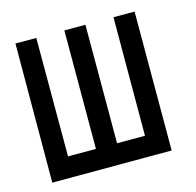

<svg xmlns="http://www.w3.org/2000/svg" viewBox="-80 -581 678 665"><g transform="rotate(-15 259.0 -248.5)"><path d="M105 -73.2H205.1L205.6 -498H281.2L280.8 -73.2H380.9L381.8 -498H457.5L457 0H379.9L28.8 0.5L30.3 -498H105Z"/></g></svg>

Font: Fantasque Sans Mono
Style: Regular
Weight: 400
Monospace: yes
Designer: Jany Belluz
Version: Version 1.8.0 ; ttfautohint (v1.8.2)